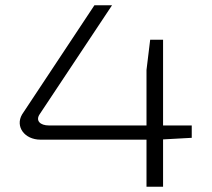

<svg xmlns="http://www.w3.org/2000/svg" viewBox="-20 -710 807 730"><path d="M709 -186V-233H600V-559H551L537 -444V-233H166C133 -233 114 -251 131 -276L406 -690H339L64 -275C37 -229 73 -179 134 -179H537V0H600V-180Z"/></svg>

Font: Exo 2 Light Expanded
Style: Regular
Weight: 300
Width: 7
Designer: Natanael Gama
Version: Version 1.001;PS 001.001;hotconv 1.0.70;makeotf.lib2.5.58329